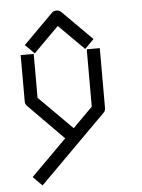

<svg xmlns="http://www.w3.org/2000/svg" viewBox="-55 -709 650 880"><g transform="rotate(-5 270.0 -268.5)"><path d="M227 -78 66 -241Q57 -250 57 -262V-476H117V-274L270 -121L361 -212V-476H421V-200Q421 -188 412 -179L105 128L63 86ZM101 -499 80 -520 217 -657Q225 -665 237 -665Q251 -665 259 -657L396 -520L375 -499L354 -478L238 -594L122 -478Z"/></g></svg>

Font: 3270 Nerd Font Mono
Style: Regular
Weight: 400
Monospace: yes
Version: Version 3.0.1;Nerd Fonts 3.0.0